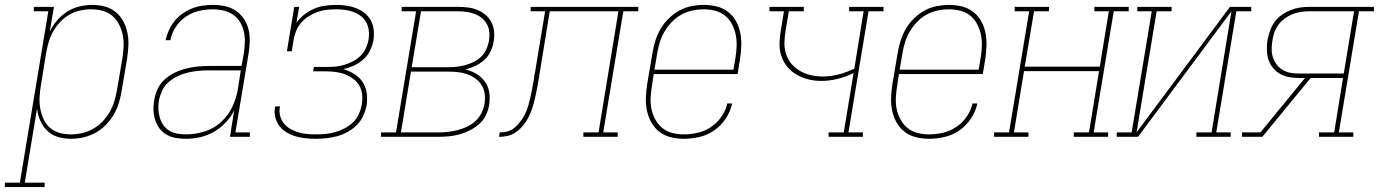

<svg xmlns="http://www.w3.org/2000/svg" viewBox="-91 -558 5623 783"><path d="M-71 205V187H-10L106 -512H47V-530H129L112 -430Q125 -455 143 -476Q161 -497 184.5 -511.5Q208 -526 234.5 -532Q261 -538 286 -538Q313 -538 338 -531Q363 -524 382 -508Q401 -492 412.5 -469.5Q424 -447 429 -422Q434 -397 432.5 -370Q431 -343 427 -317L405 -187Q401 -162 393.5 -137.5Q386 -113 372.5 -90Q359 -67 339.5 -47.5Q320 -28 296.5 -15.5Q273 -3 248 2.5Q223 8 198 8Q170 8 145 0.5Q120 -7 102 -24.5Q84 -42 73.5 -65.5Q63 -89 60 -115L10 187H91V205ZM197 -10Q220 -10 243 -15Q266 -20 287.5 -32Q309 -44 326.5 -62Q344 -80 356 -101Q368 -122 375 -144.5Q382 -167 386 -190L408 -320Q412 -344 413 -368Q414 -392 409.5 -415Q405 -438 394.5 -458.5Q384 -479 367 -493.5Q350 -508 327 -514Q304 -520 280 -520Q258 -520 235 -515Q212 -510 191.5 -498Q171 -486 154 -468Q137 -450 125.5 -429Q114 -408 107.5 -386Q101 -364 97 -341L76 -211Q72 -188 70.5 -164Q69 -140 73 -117Q77 -94 86 -73.5Q95 -53 111.5 -38Q128 -23 150.5 -16.5Q173 -10 197 -10Z M667 8Q646 8 626 4.5Q606 1 589 -8.5Q572 -18 560 -33.5Q548 -49 542 -68Q536 -87 535 -107.5Q534 -128 538 -149Q541 -172 551.5 -194.5Q562 -217 580 -233.5Q598 -250 620.5 -261Q643 -272 666.5 -278Q690 -284 713 -286.5Q736 -289 759 -289H894L904 -344Q907 -366 907.5 -388.5Q908 -411 903 -431.5Q898 -452 887 -469.5Q876 -487 859 -498.5Q842 -510 820.5 -515Q799 -520 777 -520Q749 -520 720.5 -513.5Q692 -507 667 -490Q642 -473 625.5 -447.5Q609 -422 604 -394H584Q589 -415 598 -435Q607 -455 621 -472.5Q635 -490 654 -503Q673 -516 693.5 -524Q714 -532 735 -535Q756 -538 777 -538Q802 -538 826 -533Q850 -528 869.5 -515Q889 -502 902.5 -482.5Q916 -463 922 -440Q928 -417 927.5 -391.5Q927 -366 923 -341L869 -18H928V0H847L864 -108Q851 -81 829 -58Q807 -35 780.5 -20Q754 -5 725 1.5Q696 8 667 8ZM668 -10Q705 -10 742.5 -21.5Q780 -33 809.5 -59.5Q839 -86 856 -121.5Q873 -157 879 -194L891 -271H759Q738 -271 717 -269Q696 -267 675 -262Q654 -257 634 -247.5Q614 -238 597 -223.5Q580 -209 570.5 -188.5Q561 -168 557 -148Q554 -130 555 -112Q556 -94 561 -77.5Q566 -61 576 -47Q586 -33 600.5 -24.5Q615 -16 632.5 -13Q650 -10 668 -10Z M1199 8Q1178 8 1157 6Q1136 4 1116.5 -1.5Q1097 -7 1079.5 -17Q1062 -27 1050 -42Q1038 -57 1032.5 -77Q1027 -97 1030 -118Q1031 -120 1031 -121.5Q1031 -123 1032 -124H1051Q1051 -123 1050.5 -121.5Q1050 -120 1050 -119Q1047 -101 1052 -83.5Q1057 -66 1068 -53Q1079 -40 1094.5 -31.5Q1110 -23 1127 -18Q1144 -13 1162 -11.5Q1180 -10 1199 -10Q1218 -10 1238 -12Q1258 -14 1277 -19.5Q1296 -25 1315 -35Q1334 -45 1349 -59.5Q1364 -74 1372.5 -93Q1381 -112 1384 -131Q1388 -151 1386 -171.5Q1384 -192 1374.5 -208.5Q1365 -225 1349.5 -236.5Q1334 -248 1316 -255Q1298 -262 1278 -264.5Q1258 -267 1238 -267H1186L1189 -285H1241Q1259 -285 1277 -286.5Q1295 -288 1313 -293.5Q1331 -299 1348.5 -308Q1366 -317 1379.5 -330.5Q1393 -344 1401 -361.5Q1409 -379 1412 -397Q1415 -415 1413 -433Q1411 -451 1403 -466Q1395 -481 1381 -492Q1367 -503 1351 -509Q1335 -515 1317 -517.5Q1299 -520 1281 -520Q1262 -520 1242.5 -518Q1223 -516 1204.5 -509.5Q1186 -503 1168.5 -492Q1151 -481 1137.5 -465.5Q1124 -450 1116.5 -431.5Q1109 -413 1106 -394L1099 -349H1079L1109 -530H1129L1118 -465Q1131 -484 1150.5 -499Q1170 -514 1191.5 -523Q1213 -532 1236 -535Q1259 -538 1281 -538Q1302 -538 1322.5 -535Q1343 -532 1362 -524.5Q1381 -517 1396.5 -504.5Q1412 -492 1421.5 -474.5Q1431 -457 1433 -436Q1435 -415 1432 -394Q1428 -373 1418 -352Q1408 -331 1390.5 -315.5Q1373 -300 1352 -290.5Q1331 -281 1309 -276Q1333 -269 1353.5 -256.5Q1374 -244 1387.5 -224Q1401 -204 1404.5 -179Q1408 -154 1404 -128Q1400 -107 1390.5 -86Q1381 -65 1364.5 -48.5Q1348 -32 1327.5 -20.5Q1307 -9 1285.5 -3Q1264 3 1242 5.5Q1220 8 1199 8Z M1463 0V-18H1524L1606 -512H1547V-530H1776Q1797 -530 1817.5 -527.5Q1838 -525 1856 -517.5Q1874 -510 1889 -497.5Q1904 -485 1913 -467.5Q1922 -450 1924 -429.5Q1926 -409 1922 -388Q1919 -368 1909.5 -348Q1900 -328 1884 -313.5Q1868 -299 1848 -289.5Q1828 -280 1807 -275Q1831 -269 1851.5 -257Q1872 -245 1886 -226Q1900 -207 1904 -182Q1908 -157 1904 -132Q1901 -110 1891 -89Q1881 -68 1863.5 -52.5Q1846 -37 1825 -26.5Q1804 -16 1782.5 -10Q1761 -4 1739 -2Q1717 0 1695 0ZM1588 -284H1740Q1757 -284 1774 -286Q1791 -288 1808.5 -293Q1826 -298 1842.5 -306.5Q1859 -315 1872 -327.5Q1885 -340 1892.5 -357Q1900 -374 1903 -391Q1906 -409 1904.5 -426.5Q1903 -444 1895 -459Q1887 -474 1874 -484.5Q1861 -495 1845 -501Q1829 -507 1811.5 -509.5Q1794 -512 1776 -512H1626ZM1544 -18H1695Q1715 -18 1734.5 -20Q1754 -22 1774 -27Q1794 -32 1813 -41Q1832 -50 1847.5 -64Q1863 -78 1872.5 -97Q1882 -116 1885 -135Q1888 -155 1885.5 -175Q1883 -195 1873 -211Q1863 -227 1847.5 -238Q1832 -249 1813.5 -255.5Q1795 -262 1775 -264Q1755 -266 1735 -266H1585Z M1944 0 1947 -18Q1961 -18 1975 -21Q1989 -24 2001 -32.5Q2013 -41 2023 -52.5Q2033 -64 2041 -76.5Q2049 -89 2054.5 -102.5Q2060 -116 2064 -129.5Q2068 -143 2071 -156.5Q2074 -170 2077 -184Q2080 -198 2082 -212Q2084 -226 2087 -239Q2087 -242 2087.5 -244Q2088 -246 2088 -249L2089 -255Q2090 -257 2090 -259Q2090 -261 2091 -264L2132 -512H2073V-530H2512V-512H2451L2369 -18H2428V0H2288V-18H2350L2431 -512H2151L2110 -261Q2109 -257 2108.5 -253.5Q2108 -250 2108 -247Q2105 -231 2102.5 -215.5Q2100 -200 2096.5 -184Q2093 -168 2089.5 -152.5Q2086 -137 2081 -121.5Q2076 -106 2069.5 -91Q2063 -76 2054 -62Q2045 -48 2032.5 -35.5Q2020 -23 2006 -14.5Q1992 -6 1975.5 -3Q1959 0 1944 0Z M2697 8Q2670 8 2644 1.5Q2618 -5 2598 -20.5Q2578 -36 2565.5 -58.5Q2553 -81 2547.5 -106Q2542 -131 2543 -158.5Q2544 -186 2548 -213L2570 -343Q2574 -368 2582 -393Q2590 -418 2603.5 -441Q2617 -464 2636.5 -483Q2656 -502 2679.5 -515Q2703 -528 2729 -533Q2755 -538 2780 -538Q2807 -538 2832.5 -531.5Q2858 -525 2878 -509.5Q2898 -494 2910.5 -471.5Q2923 -449 2928 -423.5Q2933 -398 2932 -371Q2931 -344 2927 -317L2917 -256H2575L2568 -210Q2564 -186 2562.5 -161.5Q2561 -137 2565.5 -114.5Q2570 -92 2581 -71.5Q2592 -51 2609.5 -36.5Q2627 -22 2650 -16Q2673 -10 2697 -10Q2726 -10 2754.5 -16.5Q2783 -23 2808.5 -40Q2834 -57 2851.5 -82.5Q2869 -108 2875 -136H2895Q2888 -104 2869 -75Q2850 -46 2822 -26.5Q2794 -7 2761.5 0.5Q2729 8 2697 8ZM2900 -274 2908 -320Q2912 -344 2913 -368.5Q2914 -393 2909.5 -415.5Q2905 -438 2894.5 -458.5Q2884 -479 2866.5 -493.5Q2849 -508 2826 -514Q2803 -520 2779 -520Q2756 -520 2732.5 -515Q2709 -510 2688 -498.5Q2667 -487 2649.5 -469Q2632 -451 2619.5 -430Q2607 -409 2600 -386Q2593 -363 2589 -340L2578 -274Z M3288 0V-18H3350L3390 -260Q3359 -245 3325.5 -236.5Q3292 -228 3258 -228Q3231 -228 3205 -234.5Q3179 -241 3157 -254Q3135 -267 3119 -286.5Q3103 -306 3095 -331Q3087 -356 3088 -383.5Q3089 -411 3094 -438L3106 -512H3047V-530H3187V-512H3126L3113 -435Q3109 -410 3108 -385.5Q3107 -361 3114.5 -338Q3122 -315 3137 -297.5Q3152 -280 3172 -268.5Q3192 -257 3215.5 -251.5Q3239 -246 3264 -246Q3296 -246 3329 -254.5Q3362 -263 3393 -278L3431 -512H3372V-530H3512V-512H3451L3369 -18H3428V0Z M3697 8Q3670 8 3644 1.5Q3618 -5 3598 -20.5Q3578 -36 3565.5 -58.5Q3553 -81 3547.5 -106Q3542 -131 3543 -158.5Q3544 -186 3548 -213L3570 -343Q3574 -368 3582 -393Q3590 -418 3603.5 -441Q3617 -464 3636.5 -483Q3656 -502 3679.5 -515Q3703 -528 3729 -533Q3755 -538 3780 -538Q3807 -538 3832.5 -531.5Q3858 -525 3878 -509.5Q3898 -494 3910.5 -471.5Q3923 -449 3928 -423.5Q3933 -398 3932 -371Q3931 -344 3927 -317L3917 -256H3575L3568 -210Q3564 -186 3562.5 -161.5Q3561 -137 3565.5 -114.5Q3570 -92 3581 -71.5Q3592 -51 3609.5 -36.5Q3627 -22 3650 -16Q3673 -10 3697 -10Q3726 -10 3754.5 -16.5Q3783 -23 3808.5 -40Q3834 -57 3851.5 -82.5Q3869 -108 3875 -136H3895Q3888 -104 3869 -75Q3850 -46 3822 -26.5Q3794 -7 3761.5 0.5Q3729 8 3697 8ZM3900 -274 3908 -320Q3912 -344 3913 -368.5Q3914 -393 3909.5 -415.5Q3905 -438 3894.5 -458.5Q3884 -479 3866.5 -493.5Q3849 -508 3826 -514Q3803 -520 3779 -520Q3756 -520 3732.5 -515Q3709 -510 3688 -498.5Q3667 -487 3649.5 -469Q3632 -451 3619.5 -430Q3607 -409 3600 -386Q3593 -363 3589 -340L3578 -274Z M3963 0V-18H4024L4106 -512H4047V-530H4187V-512H4126L4088 -286H4394L4431 -512H4372V-530H4512V-512H4451L4369 -18H4428V0H4288V-18H4350L4391 -268H4085L4044 -18H4103V0Z M4463 0V-18H4524L4606 -512H4547V-530H4687V-512H4626L4544 -18L4925 -530H5012V-512H4951L4869 -18H4928V0H4788V-18H4850L4931 -512L4550 0Z M4974 0V-18H5049L5231 -240H5207Q5186 -240 5166 -243.5Q5146 -247 5129.5 -256.5Q5113 -266 5100.5 -281Q5088 -296 5082 -314.5Q5076 -333 5075.5 -354Q5075 -375 5078 -395Q5082 -414 5088.5 -433Q5095 -452 5107 -468.5Q5119 -485 5136 -497Q5153 -509 5171.5 -516.5Q5190 -524 5209.5 -527Q5229 -530 5248 -530H5512V-512H5451L5369 -18H5428V0H5288V-18H5350L5386 -240H5254L5057 0ZM5207 -258H5389L5431 -512H5248Q5231 -512 5214 -509.5Q5197 -507 5180.5 -500.5Q5164 -494 5149 -483Q5134 -472 5123 -457.5Q5112 -443 5106 -426Q5100 -409 5098 -392Q5095 -375 5095 -357Q5095 -339 5100.5 -323Q5106 -307 5116 -294Q5126 -281 5140.5 -272.5Q5155 -264 5172 -261Q5189 -258 5207 -258Z"/></svg>

Font: Iosevka Curly Slab ThObl
Style: Regular
Weight: 100
Italic angle: -9°
Monospace: yes
Designer: Belleve Invis
Foundry: Belleve Invis
Version: Version 11.0.0; ttfautohint (v1.8.3)